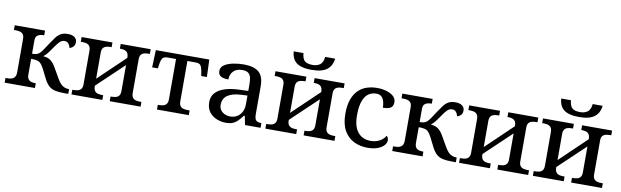

<svg xmlns="http://www.w3.org/2000/svg" viewBox="-46 -1250 5708 1765"><g transform="rotate(10 2808.0 -367.5)"><path d="M18 0V-44H35Q56 -44 74 -49Q92 -54 103.5 -69Q115 -84 115 -115V-424Q115 -454 103.5 -468.5Q92 -483 73.5 -487.5Q55 -492 35 -492H18V-536H301V-492H299Q279 -492 261 -487.5Q243 -483 231.5 -470Q220 -457 220 -428V-306Q248 -306 263 -311Q278 -316 290 -327Q303 -339 320 -364.5Q337 -390 362 -428Q385 -463 404.5 -488.5Q424 -514 449 -528Q474 -542 513 -542Q556 -542 577.5 -524.5Q599 -507 599 -481Q599 -453 584 -437.5Q569 -422 549 -418Q545 -441 531.5 -457Q518 -473 494 -473Q470 -473 450.5 -454.5Q431 -436 405 -397Q378 -357 361 -336Q344 -315 325 -301Q369 -299 396.5 -277.5Q424 -256 447 -214L500 -122Q516 -94 532 -77Q548 -60 567.5 -52Q587 -44 609 -44H612V0H576Q524 0 490 -7.5Q456 -15 432.5 -35Q409 -55 388 -94L339 -191Q324 -219 310 -233.5Q296 -248 275 -253Q254 -258 220 -258V-111Q220 -82 231.5 -67.5Q243 -53 260.5 -48.5Q278 -44 299 -44H301V0Z M642 0V-44H655Q675 -44 693.5 -48.5Q712 -53 723.5 -67.5Q735 -82 735 -111V-424Q735 -454 723.5 -468.5Q712 -483 693.5 -487.5Q675 -492 655 -492H642V-536H930V-492H919Q898 -492 880.5 -487.5Q863 -483 851.5 -469Q840 -455 840 -425V-182L1089 -420V-424Q1089 -454 1077.5 -468.5Q1066 -483 1048 -487.5Q1030 -492 1010 -492H1007V-536H1287V-492H1274Q1253 -492 1235 -487.5Q1217 -483 1205.5 -469Q1194 -455 1194 -425V-111Q1194 -82 1205.5 -67.5Q1217 -53 1235 -48.5Q1253 -44 1274 -44H1287V0H999V-44H1010Q1030 -44 1048 -48.5Q1066 -53 1077.5 -67.5Q1089 -82 1089 -111V-353L840 -117V-111Q840 -82 851.5 -67.5Q863 -53 880.5 -48.5Q898 -44 919 -44H930V0Z M1440 0V-44H1452Q1474 -44 1492 -49Q1510 -54 1521 -68.5Q1532 -83 1532 -111V-488H1454Q1432 -488 1419 -481Q1406 -474 1398.5 -456.5Q1391 -439 1387 -407L1382 -374H1329L1335 -536H1834L1840 -374H1787L1782 -407Q1777 -439 1770 -456.5Q1763 -474 1750 -481Q1737 -488 1715 -488H1638V-111Q1638 -83 1649 -68.5Q1660 -54 1677.5 -49Q1695 -44 1717 -44H1737V0Z M2082 10Q2038 10 1996 -7.5Q1954 -25 1927.5 -60.5Q1901 -96 1901 -151Q1901 -204 1932.5 -238.5Q1964 -273 2021.5 -291Q2079 -309 2154 -311L2237 -314V-373Q2237 -409 2231.5 -436Q2226 -463 2207.5 -478.5Q2189 -494 2150 -494Q2096 -494 2067 -463.5Q2038 -433 2038 -386Q1991 -386 1967 -400.5Q1943 -415 1943 -449Q1943 -485 1974.5 -506Q2006 -527 2055 -537Q2104 -547 2154 -547Q2249 -547 2295.5 -508Q2342 -469 2342 -374V-116Q2342 -88 2348 -72.5Q2354 -57 2368 -50.5Q2382 -44 2404 -44H2407V0H2262L2245 -83H2237Q2216 -55 2196 -34Q2176 -13 2150 -1.5Q2124 10 2082 10ZM2112 -54Q2150 -54 2178 -71Q2206 -88 2221.5 -119Q2237 -150 2237 -191V-271L2177 -268Q2097 -264 2053 -234Q2009 -204 2009 -146Q2009 -115 2024 -95Q2039 -75 2062.5 -64.5Q2086 -54 2112 -54Z M2776 -606Q2723 -606 2686.5 -616Q2650 -626 2629 -644.5Q2608 -663 2597.5 -688.5Q2587 -714 2585 -745H2676Q2681 -691 2704 -671.5Q2727 -652 2777 -652Q2820 -652 2847 -672.5Q2874 -693 2879 -745H2972Q2969 -715 2957 -689.5Q2945 -664 2922.5 -645Q2900 -626 2864 -616Q2828 -606 2776 -606ZM2452 0V-44H2465Q2485 -44 2503.5 -48.5Q2522 -53 2533.5 -67.5Q2545 -82 2545 -111V-424Q2545 -454 2533.5 -468.5Q2522 -483 2503.5 -487.5Q2485 -492 2465 -492H2452V-536H2740V-492H2729Q2708 -492 2690.5 -487.5Q2673 -483 2661.5 -469Q2650 -455 2650 -425V-182L2899 -420V-424Q2899 -454 2887.5 -468.5Q2876 -483 2858 -487.5Q2840 -492 2820 -492H2817V-536H3097V-492H3084Q3063 -492 3045 -487.5Q3027 -483 3015.5 -469Q3004 -455 3004 -425V-111Q3004 -82 3015.5 -67.5Q3027 -53 3045 -48.5Q3063 -44 3084 -44H3097V0H2809V-44H2820Q2840 -44 2858 -48.5Q2876 -53 2887.5 -67.5Q2899 -82 2899 -111V-353L2650 -117V-111Q2650 -82 2661.5 -67.5Q2673 -53 2690.5 -48.5Q2708 -44 2729 -44H2740V0Z M3404 10Q3337 10 3279.5 -17.5Q3222 -45 3187 -105.5Q3152 -166 3152 -265Q3152 -345 3172.5 -399.5Q3193 -454 3227.5 -486.5Q3262 -519 3306.5 -533Q3351 -547 3400 -547Q3446 -547 3487 -535Q3528 -523 3553 -500.5Q3578 -478 3578 -444Q3578 -421 3568 -406Q3558 -391 3537 -384Q3516 -377 3482 -377Q3482 -409 3474.5 -435.5Q3467 -462 3450 -478Q3433 -494 3400 -494Q3364 -494 3332 -474.5Q3300 -455 3280 -405Q3260 -355 3260 -266Q3260 -196 3280 -149.5Q3300 -103 3337 -80Q3374 -57 3425 -57Q3457 -57 3483.5 -66.5Q3510 -76 3530 -92Q3550 -108 3561 -129Q3569 -123 3574 -113Q3579 -103 3579 -89Q3579 -65 3559.5 -42.5Q3540 -20 3501.5 -5Q3463 10 3404 10Z M3636 0V-44H3653Q3674 -44 3692 -49Q3710 -54 3721.5 -69Q3733 -84 3733 -115V-424Q3733 -454 3721.5 -468.5Q3710 -483 3691.5 -487.5Q3673 -492 3653 -492H3636V-536H3919V-492H3917Q3897 -492 3879 -487.5Q3861 -483 3849.5 -470Q3838 -457 3838 -428V-306Q3866 -306 3881 -311Q3896 -316 3908 -327Q3921 -339 3938 -364.5Q3955 -390 3980 -428Q4003 -463 4022.5 -488.5Q4042 -514 4067 -528Q4092 -542 4131 -542Q4174 -542 4195.5 -524.5Q4217 -507 4217 -481Q4217 -453 4202 -437.5Q4187 -422 4167 -418Q4163 -441 4149.5 -457Q4136 -473 4112 -473Q4088 -473 4068.5 -454.5Q4049 -436 4023 -397Q3996 -357 3979 -336Q3962 -315 3943 -301Q3987 -299 4014.5 -277.5Q4042 -256 4065 -214L4118 -122Q4134 -94 4150 -77Q4166 -60 4185.5 -52Q4205 -44 4227 -44H4230V0H4194Q4142 0 4108 -7.5Q4074 -15 4050.5 -35Q4027 -55 4006 -94L3957 -191Q3942 -219 3928 -233.5Q3914 -248 3893 -253Q3872 -258 3838 -258V-111Q3838 -82 3849.5 -67.5Q3861 -53 3878.5 -48.5Q3896 -44 3917 -44H3919V0Z M4260 0V-44H4273Q4293 -44 4311.5 -48.5Q4330 -53 4341.5 -67.5Q4353 -82 4353 -111V-424Q4353 -454 4341.5 -468.5Q4330 -483 4311.5 -487.5Q4293 -492 4273 -492H4260V-536H4548V-492H4537Q4516 -492 4498.5 -487.5Q4481 -483 4469.5 -469Q4458 -455 4458 -425V-182L4707 -420V-424Q4707 -454 4695.5 -468.5Q4684 -483 4666 -487.5Q4648 -492 4628 -492H4625V-536H4905V-492H4892Q4871 -492 4853 -487.5Q4835 -483 4823.5 -469Q4812 -455 4812 -425V-111Q4812 -82 4823.5 -67.5Q4835 -53 4853 -48.5Q4871 -44 4892 -44H4905V0H4617V-44H4628Q4648 -44 4666 -48.5Q4684 -53 4695.5 -67.5Q4707 -82 4707 -111V-353L4458 -117V-111Q4458 -82 4469.5 -67.5Q4481 -53 4498.5 -48.5Q4516 -44 4537 -44H4548V0Z M5273 -606Q5220 -606 5183.5 -616Q5147 -626 5126 -644.5Q5105 -663 5094.5 -688.5Q5084 -714 5082 -745H5173Q5178 -691 5201 -671.5Q5224 -652 5274 -652Q5317 -652 5344 -672.5Q5371 -693 5376 -745H5469Q5466 -715 5454 -689.5Q5442 -664 5419.5 -645Q5397 -626 5361 -616Q5325 -606 5273 -606ZM4949 0V-44H4962Q4982 -44 5000.5 -48.5Q5019 -53 5030.5 -67.5Q5042 -82 5042 -111V-424Q5042 -454 5030.5 -468.5Q5019 -483 5000.5 -487.5Q4982 -492 4962 -492H4949V-536H5237V-492H5226Q5205 -492 5187.5 -487.5Q5170 -483 5158.5 -469Q5147 -455 5147 -425V-182L5396 -420V-424Q5396 -454 5384.5 -468.5Q5373 -483 5355 -487.5Q5337 -492 5317 -492H5314V-536H5594V-492H5581Q5560 -492 5542 -487.5Q5524 -483 5512.5 -469Q5501 -455 5501 -425V-111Q5501 -82 5512.5 -67.5Q5524 -53 5542 -48.5Q5560 -44 5581 -44H5594V0H5306V-44H5317Q5337 -44 5355 -48.5Q5373 -53 5384.5 -67.5Q5396 -82 5396 -111V-353L5147 -117V-111Q5147 -82 5158.5 -67.5Q5170 -53 5187.5 -48.5Q5205 -44 5226 -44H5237V0Z"/></g></svg>

Font: ET Text
Style: Regular
Weight: 470
Designer: Monotype Design Team
Foundry: Monotype Imaging Inc.
Version: Version 2.009